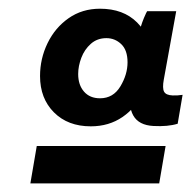

<svg xmlns="http://www.w3.org/2000/svg" viewBox="-20 -726 443 445"><path d="M65.2 -387.6H363.8L349 -301H50.4ZM283.2 -522.8 292.4 -522.4 304.2 -655.2Q307.8 -672.6 318.6 -695.6L321 -700H388.4L359.6 -541.4Q356 -521.6 360.3 -513.5Q364.6 -505.4 380.2 -504.8Q390 -504.2 403.2 -506.2L391.8 -439.2Q369 -432.2 335.6 -434Q301.6 -435.8 288.9 -458.3Q276.2 -480.8 283.2 -522.8ZM329.8 -590.2Q329.8 -549 312.6 -512.7Q295.4 -476.4 263.9 -454.8Q232.4 -433.2 190.4 -433.2Q137.4 -433.2 105.1 -465.5Q72.8 -497.8 72.8 -549.8Q72.8 -590 90.2 -625.9Q107.6 -661.8 139 -683.8Q170.4 -705.8 211.8 -705.8Q266 -705.8 297.9 -673.8Q329.8 -641.8 329.8 -590.2ZM161.2 -554.4Q161.2 -529.2 174.7 -513.7Q188.2 -498.2 211.8 -498.2Q242.4 -498.2 259 -525.8Q275.6 -553.4 275.6 -581.6Q275.6 -609.8 261 -623.7Q246.4 -637.6 226.6 -637.6Q205.4 -637.6 190.6 -624.5Q175.8 -611.4 168.5 -592.1Q161.2 -572.8 161.2 -554.4Z"/></svg>

Font: Fixel Italic Variable Display Thin
Style: Italic
Weight: 100
Italic angle: -10°
Designer: AlfaBravo + MacPaw
Foundry: Kyrylo Tkachov, Marchela Mozhyna, Serhii Makarenko, Maria Weinstein, Zakhar Kryvoshyya
Version: Version 1.210;Glyphs 3.2 (3217)